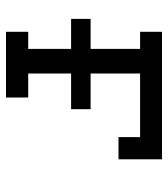

<svg xmlns="http://www.w3.org/2000/svg" viewBox="20 -580 560 640"><g transform="rotate(90 300.0 -260.0)"><path d="M86 0V-74H143V-217H43V-282H143V-447H86V-520H511V-375H437V-447H225V-282H344V-217H225V-74H305V0Z"/></g></svg>

Font: Iosevka Etoile
Style: Regular
Weight: 400
Designer: Belleve Invis
Foundry: Belleve Invis
Version: Version 33.2.4